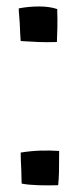

<svg xmlns="http://www.w3.org/2000/svg" viewBox="-20 -568 235 594"><path d="M102 -548Q117 -548 131 -546Q145 -544 157 -540Q158 -508 157.5 -482.5Q157 -457 156 -438Q125 -437 99 -438Q73 -439 44 -441Q43 -452 42.5 -463.5Q42 -475 41 -497Q40 -515 39 -524Q38 -533 38 -542Q53 -545 69 -546.5Q85 -548 102 -548ZM44 -96Q75 -101 104.5 -102Q134 -103 163 -101Q163 -57 162.5 -36Q162 -15 160 5Q129 6 98 5Q67 4 47 0Q47 -8 46.5 -16Q46 -24 46 -39Q45 -61 44.5 -72.5Q44 -84 44 -96Z"/></svg>

Font: Atma Medium
Style: Regular
Weight: 500
Designer: Gregori Vincens, Jeremie Hornus, Riccardo Olocco, Yoann Minet.
Foundry: black foundry
Version: Version 1.101;PS 1.100;hotconv 1.0.86;makeotf.lib2.5.63406